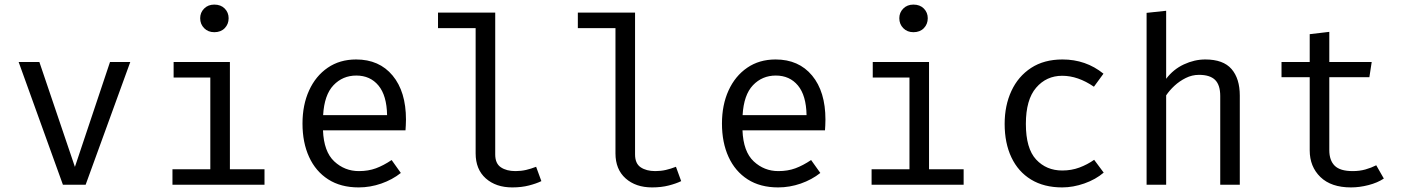

<svg xmlns="http://www.w3.org/2000/svg" viewBox="-20 -813 6194 845"><path d="M553.3 -540 356.9 0H256.9L62.1 -540H153.3L309.7 -78.5L464.1 -540Z M923.1 -792.8Q951.8 -792.8 969 -775.4Q986.2 -757.9 986.2 -732.8Q986.2 -706.7 969 -689Q951.8 -671.3 923.1 -671.3Q895.9 -671.3 878.5 -689Q861 -706.7 861 -732.8Q861 -757.9 878.5 -775.4Q895.9 -792.8 923.1 -792.8ZM991.8 -540V-68.2H1144.1V0H739V-68.2H905.6V-471.8H744.1V-540Z M1401.5 -239.5Q1405.1 -145.6 1451 -102.8Q1496.9 -60 1559.5 -60Q1601 -60 1634.4 -72.3Q1667.7 -84.6 1703.6 -108.7L1744.1 -51.8Q1706.7 -22.1 1657.9 -5.1Q1609.2 11.8 1558.5 11.8Q1479.5 11.8 1424.4 -23.6Q1369.2 -59 1340.3 -122.3Q1311.3 -185.6 1311.3 -269.2Q1311.3 -351.3 1340.3 -414.9Q1369.2 -478.5 1422.3 -514.9Q1475.4 -551.3 1547.2 -551.3Q1649.2 -551.3 1707.9 -480.5Q1766.7 -409.7 1766.7 -286.7Q1766.7 -272.8 1765.9 -260.5Q1765.1 -248.2 1764.6 -239.5ZM1548.2 -480.5Q1488.2 -480.5 1447.7 -437.9Q1407.2 -395.4 1402.1 -306.2H1683.6Q1682.1 -392.8 1645.6 -436.7Q1609.2 -480.5 1548.2 -480.5Z M2159.5 -757.4V-133.3Q2159.5 -93.3 2184.4 -76.7Q2209.2 -60 2248.7 -60Q2272.8 -60 2295.1 -65.1Q2317.4 -70.3 2339.5 -79L2362.6 -15.9Q2340.5 -5.1 2307.9 3.3Q2275.4 11.8 2234.4 11.8Q2162.6 11.8 2117.9 -27.9Q2073.3 -67.7 2073.3 -137.9V-689.2H1907.7V-757.4Z M2774.9 -757.4V-133.3Q2774.9 -93.3 2799.7 -76.7Q2824.6 -60 2864.1 -60Q2888.2 -60 2910.5 -65.1Q2932.8 -70.3 2954.9 -79L2977.9 -15.9Q2955.9 -5.1 2923.3 3.3Q2890.8 11.8 2849.7 11.8Q2777.9 11.8 2733.3 -27.9Q2688.7 -67.7 2688.7 -137.9V-689.2H2523.1V-757.4Z M3247.7 -239.5Q3251.3 -145.6 3297.2 -102.8Q3343.1 -60 3405.6 -60Q3447.2 -60 3480.5 -72.3Q3513.8 -84.6 3549.7 -108.7L3590.3 -51.8Q3552.8 -22.1 3504.1 -5.1Q3455.4 11.8 3404.6 11.8Q3325.6 11.8 3270.5 -23.6Q3215.4 -59 3186.4 -122.3Q3157.4 -185.6 3157.4 -269.2Q3157.4 -351.3 3186.4 -414.9Q3215.4 -478.5 3268.5 -514.9Q3321.5 -551.3 3393.3 -551.3Q3495.4 -551.3 3554.1 -480.5Q3612.8 -409.7 3612.8 -286.7Q3612.8 -272.8 3612.1 -260.5Q3611.3 -248.2 3610.8 -239.5ZM3394.4 -480.5Q3334.4 -480.5 3293.8 -437.9Q3253.3 -395.4 3248.2 -306.2H3529.7Q3528.2 -392.8 3491.8 -436.7Q3455.4 -480.5 3394.4 -480.5Z M4000 -792.8Q4028.7 -792.8 4045.9 -775.4Q4063.1 -757.9 4063.1 -732.8Q4063.1 -706.7 4045.9 -689Q4028.7 -671.3 4000 -671.3Q3972.8 -671.3 3955.4 -689Q3937.9 -706.7 3937.9 -732.8Q3937.9 -757.9 3955.4 -775.4Q3972.8 -792.8 4000 -792.8ZM4068.7 -540V-68.2H4221V0H3815.9V-68.2H3982.6V-471.8H3821V-540Z M4654.9 -62.6Q4695.4 -62.6 4730.5 -75.6Q4765.6 -88.7 4795.4 -109.7L4837.4 -53.3Q4802.1 -23.1 4752.3 -5.6Q4702.6 11.8 4654.9 11.8Q4574.4 11.8 4517.7 -22.8Q4461 -57.4 4431.3 -120.3Q4401.5 -183.1 4401.5 -267.7Q4401.5 -348.7 4431.3 -412.8Q4461 -476.9 4517.9 -514.1Q4574.9 -551.3 4655.9 -551.3Q4759 -551.3 4836.4 -488.7L4794.4 -431.3Q4724.1 -479.5 4654.9 -479.5Q4585.1 -479.5 4540 -426.9Q4494.9 -374.4 4494.9 -267.7Q4494.9 -159.5 4540 -111Q4585.1 -62.6 4654.9 -62.6Z M5112.3 -765.6V-466.2Q5144.1 -508.2 5190.5 -529.7Q5236.9 -551.3 5284.6 -551.3Q5363.6 -551.3 5400 -509.2Q5436.4 -467.2 5436.4 -392.3V0H5350.3V-390.3Q5350.3 -439 5327.7 -461.3Q5305.1 -483.6 5256.9 -483.6Q5226.2 -483.6 5198.5 -469.7Q5170.8 -455.9 5148.7 -435.4Q5126.7 -414.9 5112.3 -393.3V0H5026.2V-756.4Z M6070.3 -27.2Q6042.6 -8.7 6003.1 1.5Q5963.6 11.8 5925.6 11.8Q5838.5 11.8 5791.3 -33.8Q5744.1 -79.5 5744.1 -151.3V-473.3H5620V-540H5744.1V-662.6L5830.3 -672.8V-540H6016.9L6006.7 -473.3H5830.3V-152.3Q5830.3 -107.2 5854.1 -83.6Q5877.9 -60 5933.3 -60Q5963.6 -60 5989.2 -67.2Q6014.9 -74.4 6036.9 -85.6Z"/></svg>

Font: FiraCode Nerd Font
Style: Regular
Weight: 400
Designer: Carrois Corporate, Edenspiekermann AG, Nikita Prokopov
Foundry: Carrois Corporate, Edenspiekermann AG, Nikita Prokopov
Version: Version 6.002;Nerd Fonts 3.4.0